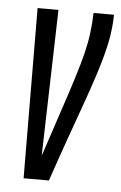

<svg xmlns="http://www.w3.org/2000/svg" viewBox="-45 -569 381 606"><g transform="rotate(5 146.0 -266.5)"><path d="M132.8 2.8H52.6L49.8 -536.2H115.9L103.3 -72.9Q131.8 -160.2 152.8 -222.2Q173.8 -284.3 187.7 -329.2Q201.7 -374.1 210.1 -407.9Q218.4 -441.8 222.2 -472Q226.1 -502.1 227.1 -536.2H291.9Q291.3 -503.6 286.4 -471.7Q281.5 -439.8 272.2 -405.6Q263 -371.3 249.7 -331Q236.5 -290.7 219 -242Q201.5 -193.2 179.9 -132.9Q158.4 -72.6 132.8 2.8Z"/></g></svg>

Font: Georama ExtraCondensed Thin
Style: Italic
Weight: 100
Width: 2
Italic angle: -9°
Designer: Jean-Baptiste Levee
Foundry: Production Type
Version: Version 1.001